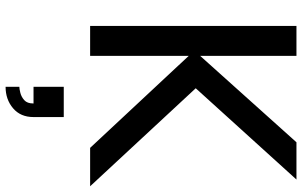

<svg xmlns="http://www.w3.org/2000/svg" viewBox="-212 -548 1055 670"><g transform="rotate(90 315.0 -212.5)"><path d="M70 0V-720H174.5V-384L476 -720H606L287.5 -368.5L629.5 0H495.5L174.5 -344V0ZM282.5 295V247Q289.5 247 303.5 243.5Q317.5 240 329 229.8Q340.5 219.5 340.5 199Q340.5 198.5 340.5 197.5H282.5V92H388V197.5Q388 243 357.2 269Q326.5 295 282.5 295Z"/></g></svg>

Font: Cns Manrope SemBd
Style: Regular
Weight: 600
Designer: Mikhail Sharanda
Foundry: Mikhail Sharanda
Version: Version 4.504